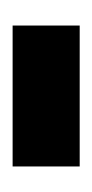

<svg xmlns="http://www.w3.org/2000/svg" viewBox="61 -428 149 312"><g transform="rotate(90 136.0 -272.5)"><path d="M22 -218V-327H251V-218Z"/></g></svg>

Font: Noto Serif Thai Condensed ExtraBold
Style: Regular
Weight: 800
Width: 3
Designer: Monotype Design Team
Foundry: Monotype Imaging Inc.
Version: Version 2.002; ttfautohint (v1.8.4.7-5d5b)